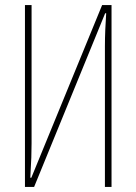

<svg xmlns="http://www.w3.org/2000/svg" viewBox="-20 -734 536 754"><path d="M78 0V-714H104V-171Q104 -146 103 -115.5Q102 -85 99 -36H103L381 -714H418V0H392V-553Q392 -584 393.5 -618.5Q395 -653 397 -682H393L114 0Z"/></svg>

Font: Noto Sans ExtraCondensed Thin
Style: Regular
Weight: 100
Width: 2
Designer: Monotype Design Team
Foundry: Monotype Imaging Inc.
Version: Version 2.013; ttfautohint (v1.8.4.7-5d5b)